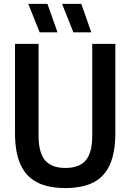

<svg xmlns="http://www.w3.org/2000/svg" viewBox="-20 -968 678 998"><path d="M58 -276.5V-740H180.5V-262.5Q180.5 -174.5 214.2 -134.8Q248 -95 320 -95Q392 -95 425.8 -134.8Q459.5 -174.5 459.5 -262.5V-740H579.5V-276.5Q579.5 -176.5 551.8 -113.5Q524 -50.5 466.8 -20.5Q409.5 9.5 320 9.5Q230 9.5 172.2 -20.5Q114.5 -50.5 86.2 -113.5Q58 -176.5 58 -276.5ZM186 -800 127 -948H226.5L279 -800ZM361.5 -800 302.5 -948H402.5L454.5 -800Z"/></svg>

Font: Encode Sans Condensed SemiBold
Style: Regular
Weight: 600
Width: 3
Designer: Multiple Designers
Foundry: Impallari Type
Version: Version 2.000